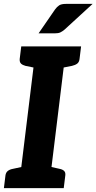

<svg xmlns="http://www.w3.org/2000/svg" viewBox="-29 -965 495 985"><path d="M67 0 156 -727H311L222 0ZM-9 0 -1 -65Q1 -80 11 -88Q21 -96 38 -99L89 -110V0ZM200 0 227 -110 276 -99Q292 -96 300 -88Q308 -80 306 -65L298 0ZM179 -727 151 -617 102 -627Q87 -631 79 -638.5Q71 -646 72 -662L80 -727ZM387 -727 379 -662Q377 -646 367 -638.5Q357 -631 340 -627L289 -617V-727ZM309 -945H446L302 -813Q290 -803 280 -798.5Q270 -794 253 -794H169L253 -916Q263 -930 274.5 -937.5Q286 -945 309 -945Z"/></svg>

Font: Aleo ExtraBold
Style: Italic
Weight: 800
Italic angle: -7°
Designer: Alessio Laiso
Foundry: Alessio Laiso
Version: Version 2.001;gftools[0.9.29]